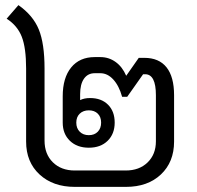

<svg xmlns="http://www.w3.org/2000/svg" viewBox="-20 -730 770 750"><path d="M660 -358V-177Q660 -97 608.5 -48.5Q557 0 472 0H272Q187 0 134.5 -48.5Q82 -97 82 -177V-462Q82 -543 65 -586.5Q48 -630 6 -657L52 -710Q109 -670 131.5 -615Q154 -560 154 -462V-181Q154 -128 186.5 -96Q219 -64 272 -64H471Q524 -64 556.5 -95.5Q589 -127 589 -178V-358Q589 -440 547 -440H539L477 -352H457Q445 -395 422.5 -419.5Q400 -444 372 -444H350Q323 -444 308 -422.5Q293 -401 293 -362V-339Q309 -347 332 -347Q376 -347 402 -321Q428 -295 428 -251Q428 -207 400.5 -180Q373 -153 327 -153Q281 -153 253 -180Q225 -207 225 -251V-354Q225 -426 258 -466.5Q291 -507 350 -507H372Q405 -507 431.5 -488Q458 -469 473 -434L522 -504H544Q601 -504 630.5 -467Q660 -430 660 -358ZM327 -299Q305 -299 291.5 -286Q278 -273 278 -251Q278 -229 291.5 -215.5Q305 -202 327 -202Q349 -202 362 -215.5Q375 -229 375 -251Q375 -273 362 -286Q349 -299 327 -299Z"/></svg>

Font: Bai Jamjuree
Style: Regular
Weight: 400
Designer: Katatrad Aksorn Co.,Ltd.
Foundry: Cadson Demak Co.,Ltd.
Version: Version 1.000; ttfautohint (v1.6)